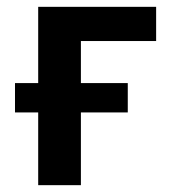

<svg xmlns="http://www.w3.org/2000/svg" viewBox="-20 -542 498 562"><path d="M91.8 0V-212.9H23.9V-298.8H91.8V-522H437V-421.9H216.8V-298.8H354V-212.9H216.8V0Z"/></svg>

Font: Anuphan SemiBold
Style: Bold
Weight: 600
Designer: Mike Abbink, Paul van der Laan, Pieter van Rosmalen, Mint Tantisuwanna
Foundry: Bold Monday; Cadson Demak
Version: Version 3.002;hotconv 1.0.109;makeotfexe 2.5.65596